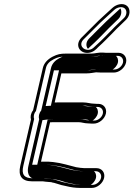

<svg xmlns="http://www.w3.org/2000/svg" viewBox="-20 -916 656 942"><path d="M462.1 -685.1C488.9 -708.8 510.5 -732.1 536.5 -758.2C555.7 -779.2 580.3 -800.5 598.3 -819C620.9 -841.5 619.8 -872.3 603.9 -886.5C585.1 -903.3 551.6 -896.1 531.3 -877C510.9 -857.5 486.9 -837.5 463.7 -815C434.9 -786.9 407.9 -759.2 380.4 -731.9C343.6 -695.2 372 -650.1 416.8 -657.1C437.7 -660.4 450.1 -672 462.1 -685.1ZM439.7 -407.5H439.1C424.5 -407.5 407.6 -413.5 388.4 -413.5H261.7C256.9 -413.5 254.3 -413.4 248.2 -413.1L281.1 -556H406.1C422.9 -556 436.4 -559.4 450.1 -561H454.5C459.5 -560.5 467.9 -560 476.5 -560H538.6C565.1 -560 592.3 -582.8 598.4 -609C604.5 -635.3 587.3 -657 561 -657H498.9C492.1 -657 488.4 -657.4 486.4 -657.9C464.8 -659.7 444.9 -653 428.5 -653H303C276.5 -653 262.3 -650.1 238.8 -638.3C212.7 -624.9 195.6 -605.8 190.2 -582.1L142.3 -374.9C130.4 -359.4 128.3 -343.3 131.8 -329.2L79.4 -102.2C68.4 -54.7 86 -26.4 136.4 -26.4H189.9L204.3 -24.5C211.9 -23.8 219.2 -23.2 227.2 -22.5H227.6C232 -22.5 233.6 -21.8 235.6 -20.8C249.5 -19 263.4 -12.5 280.9 -8.1L307.8 -2.2C325.7 2.5 350.3 6 371.9 6H430.9C457.4 6 484.7 -16.8 490.7 -43C496.8 -69.3 479.6 -91 453.3 -91H394.3C383.5 -91 366 -93.6 353.6 -95.7C317.1 -104.3 285.8 -115.8 240.3 -121L216.4 -122.9H181.2L225.7 -315.8C227.7 -316.1 233.7 -316.5 239.3 -316.5H366C381.9 -316.5 391 -310.8 413 -310.5C418.6 -309.9 425.9 -309.5 431.7 -309.5H439.7C466.3 -309.5 493.5 -332.3 499.5 -358.5C505.6 -384.8 488.4 -406.5 462.1 -406.5H454.1C449.2 -406.5 444.4 -406.9 439.7 -407.5ZM417.8 -671.9C387.9 -667.2 363.9 -696.6 390.1 -722.7C417.8 -750.2 444.8 -777.8 473.2 -805.6C495.7 -827.4 519.7 -847.4 540.6 -867.5C555 -881 579.5 -885.8 592.2 -874.5C603.2 -864.7 603.6 -843.1 588.5 -828C571.2 -810.4 546.3 -788.6 526.4 -767C499.1 -739.6 479.2 -718.1 453.2 -695.1C439.6 -683.1 435 -674.6 417.8 -671.9ZM450.6 -391.5H458.7C476.8 -391.5 488.7 -376.3 484.5 -358.5C480.4 -340.5 461.1 -324.5 443.2 -324.5H435.2C429.6 -324.5 422.4 -325.4 416.7 -325.5C397.7 -325.8 389.7 -331.5 369.5 -331.5H242.8C236.3 -331.5 230.4 -331.1 227.2 -330.7L213.7 -329L162.7 -107.9H212.3L235.5 -106C278.8 -101.1 309.6 -89.9 347 -81C359.3 -78.1 377.9 -76 390.8 -76H449.8C468 -76 479.8 -60.8 475.7 -43C471.6 -25 452.3 -9 434.4 -9H375.4C355.2 -9 331.7 -12.4 314.5 -16.9L287.6 -22.7C272.5 -26.6 258.6 -32.7 243 -35.4C238.9 -37.1 236.8 -37.3 230.1 -37.6C224.5 -38.1 215.5 -38.9 209.4 -39.5L194.4 -41.4H139.8C97.3 -41.4 84.9 -61.3 94.4 -102.2L147.6 -332.6C143.2 -344 146.2 -360.5 156.4 -371.1L205.2 -582.1C209.2 -599.8 221.1 -614 243.3 -625.3C264.7 -636 274.1 -638 299.6 -638H425C445.1 -638 464.8 -644.2 480.7 -643C486.2 -642.1 488.7 -642 495.4 -642H557.5C575.6 -642 587.5 -626.8 583.4 -609C579.2 -591 559.9 -575 542 -575H480C471.4 -575 463.5 -575.5 458.8 -576H452.6C437.2 -574.2 424.6 -571 409.6 -571H269.6L229.5 -397.3L245.5 -398.1C251.5 -398.5 253.5 -398.5 258.3 -398.5H384.9C405.7 -398.5 427.5 -391.5 450.6 -391.5ZM425.3 -689.9C451.4 -713 472.3 -735.5 498.8 -762.2C518.4 -783.4 543.3 -805.3 560.8 -823.1C576.4 -838.7 578.5 -861.9 570.8 -874.7C570.5 -874.5 569.1 -873.2 568.5 -872.6C547.6 -852.7 523.7 -832.7 501 -810.6C472.4 -782.8 445.4 -755.1 417.8 -727.7C399.9 -709.8 400.9 -688.3 411.5 -676.4C415.3 -679.5 420.3 -685.5 425.3 -689.9ZM447.2 -576H463.6C469.3 -575.4 470.2 -575 480 -575H532.7C541.8 -580 554.9 -593.8 558.4 -609C561.9 -624.1 555.5 -636.9 548.6 -642H495.4C487.9 -642 483.6 -642 473.9 -643.1C470.8 -642.8 455 -638 425 -638H299.6C285.8 -638 290.2 -640 270.4 -630.1C251.1 -620.2 235.2 -603.9 230.2 -582.1L182 -373.4C170.9 -360.4 168.2 -343.2 172.1 -330.6L119.4 -102.2C107.5 -50.6 138 -41.4 139.8 -41.4H200.1L218.8 -39C223.2 -38.6 228.9 -38 236 -37.4C236.6 -37.4 254 -35.8 261.2 -33.5C282.1 -29.2 293.4 -23.9 304.5 -21L331.4 -15.1C344.3 -11.7 364.4 -9 375.4 -9H425.1C434.1 -14 447.2 -27.8 450.7 -43C454.2 -58.1 447.9 -70.9 440.9 -76H390.8C364.6 -76 347.5 -79.7 332.3 -82.3C291.2 -92 262.5 -102.2 227 -106.4L208.7 -107.9H137.7L188.2 -326.5L215.8 -330C225.4 -331.2 231.4 -331.5 242.8 -331.5H369.5C413.2 -331.5 416 -325.5 418 -325.5C423.9 -325.4 428.2 -324.7 433.9 -324.5C442.9 -329.5 456 -343.3 459.5 -358.5C463 -373.6 456.7 -386.5 449.8 -391.5C443.6 -391.6 436.8 -391.9 429.1 -392.6C401.6 -393.8 386.3 -398.4 384.7 -398.5H258.3C254.1 -398.5 255.9 -398.6 250.5 -398.3L204.1 -395.8L244.6 -571H409.6C409.6 -571 429.2 -573.9 447.2 -576Z"/></svg>

Font: HoneyBee
Style: BlurIt
Weight: 700
Foundry: Cannot Into Space Fonts
Version: Version 0.89